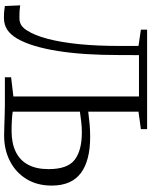

<svg xmlns="http://www.w3.org/2000/svg" viewBox="87 -870 788 1003"><g transform="rotate(90 481.5 -369.0)"><path d="M73.5 5Q50.5 5 35.8 3.2Q21 1.5 12 0L8.5 -80Q17 -78.5 31.5 -77.2Q46 -76 76 -76Q89 -76 100.2 -80Q111.5 -84 121 -92.5Q130.5 -101 139 -114.5Q165.5 -155.5 183.5 -224.2Q201.5 -293 211 -386.8Q220.5 -480.5 220.5 -597.5V-698L135.5 -710.5V-743H655V-710.5L564 -698V-435.5Q599 -440 631 -442.8Q663 -445.5 695.5 -445.5Q820 -445.5 885 -396.5Q950 -347.5 950 -245Q950 -168.5 915.8 -112.8Q881.5 -57 822.2 -26.5Q763 4 687.5 4Q671.5 4 641.5 3Q611.5 2 579.8 1Q548 0 526.5 0H384V-32.5L484.5 -44.5V-700.5H268.5L268 -592Q268 -502 262.8 -422.5Q257.5 -343 246.8 -275.8Q236 -208.5 220.2 -156Q204.5 -103.5 183.5 -66.5Q162 -29.5 135.5 -12.2Q109 5 73.5 5ZM664.5 -35Q729 -35 773.5 -56.8Q818 -78.5 841 -121.5Q864 -164.5 864 -228.5Q864 -327.5 815 -364.8Q766 -402 673 -402Q645 -402 618.5 -399Q592 -396 564 -392V-41Q577.5 -38.5 604.5 -36.8Q631.5 -35 664.5 -35Z"/></g></svg>

Font: Merriweather 72pt Light
Style: Regular
Weight: 300
Version: Version 2.100